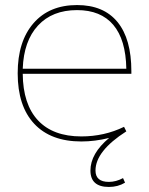

<svg xmlns="http://www.w3.org/2000/svg" viewBox="-20 -550 588 760"><path d="M50 -260Q50 -386 112.5 -458Q175 -530 285 -530Q390 -530 445 -463Q500 -396 500 -268V-258H70Q71 -137 130.5 -73.5Q190 -10 302 -10Q393 -10 471 -48L480 -30Q358 48 358 125Q358 170 411 170Q439 170 467 155L475 173Q447 190 411 190Q338 190 338 125Q338 58 412 -4Q356 10 302 10Q181 10 115.5 -60Q50 -130 50 -260ZM480 -278Q478 -393 428.5 -451.5Q379 -510 285 -510Q187 -510 130.5 -449Q74 -388 70 -278Z"/></svg>

Font: Enso Thin
Style: Regular
Weight: 100
Designer: Coji Morishita
Foundry: UNDERFOREST DESIGN
Version: Version 1.000